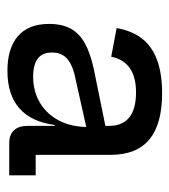

<svg xmlns="http://www.w3.org/2000/svg" viewBox="11 -812 467 530"><g transform="rotate(90 245.0 -546.5)"><path d="M374.5 -338Q351 -338 339 -351.2Q327 -364.5 327 -388V-492.5L334 -507L330 -555L327 -583.5V-613.5Q327 -650.5 303.8 -669.2Q280.5 -688 234.5 -688Q192.5 -688 167.8 -671Q143 -654 136 -619.5L57 -634.5Q64.5 -677 86.2 -704.8Q108 -732.5 145.5 -746.2Q183 -760 236.5 -760Q322 -760 364.5 -724.8Q407 -689.5 407 -617.5V-411H463.5V-338ZM175 -333Q112.5 -333 79 -362.2Q45.5 -391.5 45.5 -448Q45.5 -483 58.2 -507Q71 -531 98.5 -546.5Q126 -562 170.5 -571.5L349.5 -608V-555L182 -517.5Q152.5 -509.5 138.5 -494.8Q124.5 -480 124.5 -456Q124.5 -429.5 141.2 -416.8Q158 -404 191 -404Q232 -404 263.5 -423Q295 -442 312.5 -475.8Q330 -509.5 330 -555L349.5 -463.5H324.5Q316 -399 278.5 -366Q241 -333 175 -333Z"/></g></svg>

Font: Hepta Slab ExtraLight Medium
Style: Regular
Weight: 500
Version: Version 1.100